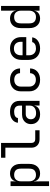

<svg xmlns="http://www.w3.org/2000/svg" viewBox="1325 -2095 950 3640"><g transform="rotate(-90 1800.0 -275.0)"><path d="M92 180V-550H182V-445H183Q190 -499 230 -529.5Q270 -560 332 -560Q415 -560 464 -505.5Q513 -451 513 -356V-195Q513 -100 464 -45Q415 10 332 10Q270 10 230 -21Q190 -52 183 -105H180L182 20V180ZM302 -68Q359 -68 391 -98Q423 -128 423 -195V-355Q423 -423 391 -452.5Q359 -482 302 -482Q247 -482 214.5 -447Q182 -412 182 -350V-200Q182 -138 214.5 -103Q247 -68 302 -68Z M980 0Q907 0 863.5 -42.5Q820 -85 820 -155V-648H630V-730H910V-155Q910 -121 929 -101.5Q948 -82 980 -82H1150V0Z M1452 10Q1367 10 1317 -37.5Q1267 -85 1267 -162Q1267 -213 1290 -251Q1313 -289 1354 -310.5Q1395 -332 1448 -332H1618V-375Q1618 -482 1501 -482Q1449 -482 1417 -463Q1385 -444 1383 -410H1293Q1298 -475 1353.5 -517.5Q1409 -560 1501 -560Q1601 -560 1654.5 -512Q1708 -464 1708 -378V0H1619V-100H1617Q1609 -49 1566 -19.5Q1523 10 1452 10ZM1474 -66Q1540 -66 1579 -98Q1618 -130 1618 -185V-262H1458Q1414 -262 1386.5 -235.5Q1359 -209 1359 -165Q1359 -119 1389.5 -92.5Q1420 -66 1474 -66Z M2108 10Q2008 10 1948 -46Q1888 -102 1888 -200V-350Q1888 -448 1948 -504Q2008 -560 2108 -560Q2203 -560 2261.5 -509Q2320 -458 2323 -370H2233Q2230 -423 2197 -451.5Q2164 -480 2108 -480Q2049 -480 2013.5 -446.5Q1978 -413 1978 -351V-200Q1978 -138 2013.5 -104Q2049 -70 2108 -70Q2164 -70 2197 -99Q2230 -128 2233 -180H2323Q2320 -92 2261.5 -41Q2203 10 2108 10Z M2700 10Q2603 10 2543.5 -48.5Q2484 -107 2484 -210V-340Q2484 -443 2543.5 -501.5Q2603 -560 2700 -560Q2765 -560 2813.5 -534Q2862 -508 2889 -461Q2916 -414 2916 -350V-252H2572V-200Q2572 -139 2607 -103.5Q2642 -68 2700 -68Q2750 -68 2782.5 -87.5Q2815 -107 2822 -140H2912Q2903 -71 2845 -30.5Q2787 10 2700 10ZM2572 -322H2828V-350Q2828 -415 2794.5 -450.5Q2761 -486 2700 -486Q2639 -486 2605.5 -450.5Q2572 -415 2572 -350Z M3268 10Q3186 10 3136.5 -45Q3087 -100 3087 -194V-355Q3087 -450 3136 -505Q3185 -560 3268 -560Q3330 -560 3370.5 -529Q3411 -498 3419 -445H3420L3418 -570V-730H3508V0H3418V-105H3417Q3410 -51 3370 -20.5Q3330 10 3268 10ZM3298 -68Q3354 -68 3386 -103Q3418 -138 3418 -200V-350Q3418 -412 3386 -447Q3354 -482 3298 -482Q3241 -482 3209 -452.5Q3177 -423 3177 -355V-195Q3177 -128 3209 -98Q3241 -68 3298 -68Z"/></g></svg>

Font: JetBrains Mono NL
Style: Regular
Weight: 400
Monospace: yes
Designer: Philipp Nurullin, Konstantin Bulenkov
Foundry: JetBrains
Version: Version 2.305; ttfautohint (v1.8.4.7-5d5b)